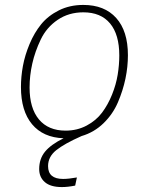

<svg xmlns="http://www.w3.org/2000/svg" viewBox="-20 -551 603 779"><path d="M311 1Q241 32 208 58.5Q175 85 175 123Q175 175 236 175Q258 175 292 169L285 202Q255 208 231 208Q185 208 162 188Q139 168 139 135Q139 93 163 64Q187 35 238 10Q155 7 110 -47Q65 -101 65 -198Q65 -240 73 -283.5Q81 -327 100 -372.5Q119 -418 147 -452.5Q175 -487 219 -509Q263 -531 318 -531Q404 -531 451.5 -478Q499 -425 499 -327Q499 -280 489 -232Q479 -184 458.5 -136Q438 -88 400 -51Q362 -14 311 1ZM100 -196Q100 -112 138 -66.5Q176 -21 246 -21Q293 -21 331.5 -41.5Q370 -62 394 -94Q418 -126 434.5 -167Q451 -208 457.5 -248Q464 -288 464 -326Q464 -411 426.5 -456Q389 -501 318 -501Q259 -501 214 -470.5Q169 -440 145.5 -391Q122 -342 111 -293Q100 -244 100 -196Z"/></svg>

Font: Fira Sans UltraLight
Style: Italic
Weight: 200
Italic angle: -8°
Designer: Carrois Corporate & Edenspiekermann AG
Foundry: Carrois Corporate GbR & Edenspiekermann AG
Version: Version 4.203;PS 004.203;hotconv 1.0.88;makeotf.lib2.5.64775